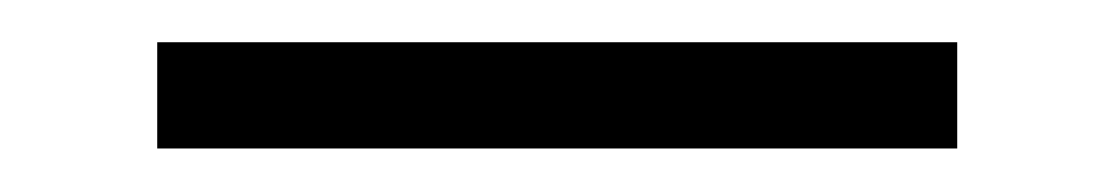

<svg xmlns="http://www.w3.org/2000/svg" viewBox="-20 -261 523 90"><path d="M428.7 -241.2V-191.4H53.7V-241.2Z"/></svg>

Font: Padauk
Style: Regular
Weight: 400
Designer: Debbi Hosken
Foundry: SIL
Version: Version 3.003; ttfautohint (v1.8.2) -l 8 -r 50 -G 200 -x 14 